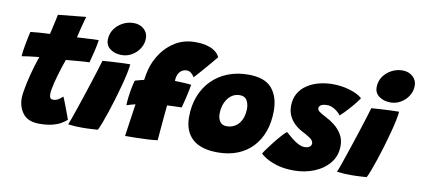

<svg xmlns="http://www.w3.org/2000/svg" viewBox="-70 -977 2758 1259"><g transform="rotate(10 1309.0 -347.0)"><path d="M416.5 -32Q401.5 -17.5 377.5 -4Q353.5 9.5 318.5 18Q283.5 26.5 236 26.5Q161 26.5 127.2 -16.2Q93.5 -59 93.5 -118.5Q93.5 -134.5 97.2 -160Q101 -185.5 107.5 -216.2Q114 -247 122.5 -280Q131 -313 140.8 -345Q150.5 -377 160.5 -404.5Q127 -401 93.5 -396.8Q60 -392.5 45 -389.5Q48 -425.5 54.5 -462Q61 -498.5 66.8 -524.8Q72.5 -551 74 -556.5Q105 -560 135.8 -562.2Q166.5 -564.5 203 -566Q207 -583.5 211.2 -601.5Q215.5 -619.5 219 -636.5Q223 -653.5 226.8 -671.2Q230.5 -689 232.5 -698.5L418 -717Q417 -714 414.2 -704.8Q411.5 -695.5 407.8 -681.8Q404 -668 399.5 -651Q395.5 -635.5 390.8 -616Q386 -596.5 381 -574.5Q398.5 -575.5 421 -576.8Q443.5 -578 456.5 -578.5Q476.5 -580 490.2 -580.5Q504 -581 512.8 -581Q521.5 -581 525 -581Q521 -550.5 510.8 -506.8Q500.5 -463 490.5 -427.5Q485.5 -427.5 458.2 -426Q431 -424.5 406 -422Q389.5 -420.5 370 -418.8Q350.5 -417 335 -416Q326 -390.5 317 -363Q308 -335.5 300 -308Q292 -280.5 286 -255.8Q280 -231 276.5 -211.2Q273 -191.5 273 -179Q273 -162.5 277.8 -153.5Q282.5 -144.5 300 -144.5Q312 -144.5 323 -149.5Q334 -154.5 343.5 -161.8Q353 -169 361 -176.5Q364 -171 372.2 -150.2Q380.5 -129.5 390 -104Q399.5 -78.5 407 -58Q414.5 -37.5 416.5 -32Z M621 -1.5Q611.5 -1 581.2 1Q551 3 517.5 3Q494.5 3 470.8 1.8Q447 0.5 423.5 -2.5Q428.5 -13.5 439 -43.2Q449.5 -73 463.8 -115Q478 -157 493.8 -204.5Q509.5 -252 524.8 -299Q540 -346 552.5 -386Q565 -426 572.5 -452Q594.5 -454 629.2 -456Q664 -458 698.8 -459.5Q733.5 -461 756 -461Q755 -443 746.8 -402Q738.5 -361 725.5 -313.5Q713.5 -268.5 699 -220.2Q684.5 -172 669.8 -127.8Q655 -83.5 642.2 -50Q629.5 -16.5 621 -1.5ZM689 -511Q644.5 -511 613.8 -533Q583 -555 583 -593.5Q583 -633.5 604.2 -664.5Q625.5 -695.5 659.5 -713.5Q693.5 -731.5 732.5 -731.5Q773.5 -731.5 800.5 -707.2Q827.5 -683 827.5 -646Q827.5 -610 808.2 -579.2Q789 -548.5 757.5 -529.8Q726 -511 689 -511Z M804 7.5Q804.5 4 808.2 -22.2Q812 -48.5 817.2 -84.5Q822.5 -120.5 827.5 -154.8Q832.5 -189 835.5 -208.5Q829 -207.5 811.8 -202.8Q794.5 -198 777.5 -192.5Q777.5 -212 781 -242.2Q784.5 -272.5 790.5 -304.2Q796.5 -336 803.5 -360.5Q808.5 -362 816.5 -364.2Q824.5 -366.5 833.5 -369Q842.5 -371.5 850.5 -373.2Q858.5 -375 863.5 -376Q866 -394.5 869.2 -412.8Q872.5 -431 877.5 -449Q893.5 -508 930.2 -560.2Q967 -612.5 1022.8 -645.5Q1078.5 -678.5 1151.5 -678.5Q1195 -678.5 1224.5 -671Q1254 -663.5 1272.8 -652.2Q1291.5 -641 1301.5 -628.8Q1311.5 -616.5 1315.5 -606.5Q1300.5 -588 1280.8 -564.8Q1261 -541.5 1240.8 -518Q1220.5 -494.5 1204 -476Q1187.5 -457.5 1179 -449Q1174.5 -458 1168.8 -464.8Q1163 -471.5 1156.5 -476.2Q1150 -481 1143 -483.5Q1136 -486 1129 -486Q1113 -486 1100.5 -479.5Q1088 -473 1079.5 -461.2Q1071 -449.5 1067 -434Q1065 -427 1064.2 -419.2Q1063.5 -411.5 1063.5 -404.5Q1078.5 -404.5 1100.8 -403.5Q1123 -402.5 1143.2 -401Q1163.5 -399.5 1172.5 -398Q1167.5 -365.5 1157.2 -321Q1147 -276.5 1137 -241Q1132.5 -241 1113.8 -240.5Q1095 -240 1074 -239.2Q1053 -238.5 1040.5 -237.5Q1039.5 -226.5 1037 -201.5Q1034.5 -176.5 1031.8 -145.8Q1029 -115 1026.5 -85Q1024 -55 1022 -32.2Q1020 -9.5 1019.5 -2Q994 2 955.5 4Q917 6 876.5 6.8Q836 7.5 804 7.5Z M1420 8.5Q1307 8.5 1251.2 -42.8Q1195.5 -94 1195.5 -187.5Q1195.5 -265 1220 -327.8Q1244.5 -390.5 1289.2 -435.5Q1334 -480.5 1395.8 -504.8Q1457.5 -529 1532 -529Q1641 -529 1688.5 -473.2Q1736 -417.5 1736 -324Q1736 -248 1714.2 -186.8Q1692.5 -125.5 1651.2 -81.8Q1610 -38 1551.8 -14.8Q1493.5 8.5 1420 8.5ZM1447 -171Q1475.5 -171 1496.8 -181.8Q1518 -192.5 1532.2 -211.5Q1546.5 -230.5 1553.5 -255Q1560.5 -279.5 1560.5 -307Q1560.5 -339 1546.8 -362.8Q1533 -386.5 1499.5 -386.5Q1473.5 -386.5 1453 -374.8Q1432.5 -363 1418.2 -342.8Q1404 -322.5 1396.5 -297.2Q1389 -272 1389 -245Q1389 -213 1403.2 -192Q1417.5 -171 1447 -171Z M1934 38.5Q1866.5 38.5 1819 23.8Q1771.5 9 1743.8 -8.5Q1716 -26 1709 -35Q1714.5 -45.5 1731 -68.2Q1747.5 -91 1768.8 -118Q1790 -145 1810.8 -168.2Q1831.5 -191.5 1845.5 -202.5Q1866 -184 1888.2 -166Q1910.5 -148 1933 -136.5Q1955.5 -125 1975.5 -125Q1987 -125 1997.2 -128.2Q2007.5 -131.5 2014 -138.8Q2020.5 -146 2020.5 -158Q2020.5 -175.5 1997 -191.5Q1973.5 -207.5 1943 -223Q1914.5 -238 1891.5 -259.8Q1868.5 -281.5 1855 -310.5Q1841.5 -339.5 1841.5 -375.5Q1841.5 -423 1861.8 -458.5Q1882 -494 1916.8 -517.2Q1951.5 -540.5 1995.5 -552Q2039.5 -563.5 2087.5 -563.5Q2146.5 -563.5 2200.2 -547.5Q2254 -531.5 2284.5 -505Q2278.5 -494.5 2260 -471Q2241.5 -447.5 2216.8 -420Q2192 -392.5 2166 -369Q2153 -388 2126.8 -405Q2100.5 -422 2075 -422Q2066 -422 2056.5 -420.8Q2047 -419.5 2038.8 -416Q2030.5 -412.5 2025.5 -406.5Q2020.5 -400.5 2020.5 -391.5Q2020.5 -379 2035.8 -368Q2051 -357 2084.5 -340Q2109 -328 2137.5 -305.8Q2166 -283.5 2186.5 -250.8Q2207 -218 2207 -174Q2207 -106.5 2168 -59Q2129 -11.5 2066.8 13.5Q2004.5 38.5 1934 38.5Z M2411 -1.5Q2401.5 -1 2371.2 1Q2341 3 2307.5 3Q2284.5 3 2260.8 1.8Q2237 0.5 2213.5 -2.5Q2218.5 -13.5 2229 -43.2Q2239.5 -73 2253.8 -115Q2268 -157 2283.8 -204.5Q2299.5 -252 2314.8 -299Q2330 -346 2342.5 -386Q2355 -426 2362.5 -452Q2384.5 -454 2419.2 -456Q2454 -458 2488.8 -459.5Q2523.5 -461 2546 -461Q2545 -443 2536.8 -402Q2528.5 -361 2515.5 -313.5Q2503.5 -268.5 2489 -220.2Q2474.5 -172 2459.8 -127.8Q2445 -83.5 2432.2 -50Q2419.5 -16.5 2411 -1.5ZM2479 -511Q2434.5 -511 2403.8 -533Q2373 -555 2373 -593.5Q2373 -633.5 2394.2 -664.5Q2415.5 -695.5 2449.5 -713.5Q2483.5 -731.5 2522.5 -731.5Q2563.5 -731.5 2590.5 -707.2Q2617.5 -683 2617.5 -646Q2617.5 -610 2598.2 -579.2Q2579 -548.5 2547.5 -529.8Q2516 -511 2479 -511Z"/></g></svg>

Font: Grandstander Thin Black
Style: Italic
Weight: 900
Italic angle: -15°
Version: Version 1.200